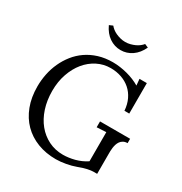

<svg xmlns="http://www.w3.org/2000/svg" viewBox="-211 -1079 1184 1249"><g transform="rotate(30 380.5 -454.0)"><path d="M668.5 -36.1H641.1Q624.5 -36.1 597.2 -30.3Q569.8 -24.4 533.2 -10.3Q517.6 -4.4 499 0.5Q480.5 5.4 461.2 8.8Q441.9 12.2 422.9 14.2Q403.8 16.1 387.2 16.1Q312 16.1 249.5 -8.1Q187 -32.2 142.1 -77.4Q97.2 -122.6 72.3 -187.7Q47.4 -252.9 47.4 -335Q47.4 -381.8 56.9 -428.5Q66.4 -475.1 85.7 -517.3Q105 -559.6 133.8 -595.9Q162.6 -632.3 201.4 -659.2Q240.2 -686 288.8 -701.2Q337.4 -716.3 395.5 -716.3Q422.4 -716.3 450.2 -712.4Q478 -708.5 504.9 -701.4Q531.7 -694.3 556.6 -684.1Q581.5 -673.8 602.5 -661.1L598.1 -709H653.3V-480H617.2Q613.8 -526.9 596.2 -563.5Q578.6 -600.1 550 -625Q521.5 -649.9 483.6 -663.1Q445.8 -676.3 402.3 -676.3Q349.1 -676.3 302.2 -652.6Q255.4 -628.9 220.7 -586.7Q186 -544.4 165.8 -486.1Q145.5 -427.7 145.5 -357.9Q145.5 -287.1 165 -227.3Q184.6 -167.5 220 -124.3Q255.4 -81.1 304.7 -56.6Q354 -32.2 413.1 -32.2Q433.1 -32.2 455.1 -35.2Q477.1 -38.1 499.3 -43.9Q521.5 -49.8 543.2 -59.3Q564.9 -68.8 584.5 -82V-300.8L514.2 -296.9V-340.8H740.2V-308.1Q721.7 -308.1 709 -301Q696.3 -293.9 688.5 -283Q680.7 -272 676.5 -258.5Q672.4 -245.1 670.7 -231.9Q668.9 -218.8 668.7 -207.3Q668.5 -195.8 668.5 -189ZM543.5 -912.1Q520 -861.8 481.4 -835.4Q442.9 -809.1 397 -809.1Q351.1 -809.1 312.5 -835.4Q273.9 -861.8 250.5 -912.1L277.3 -923.8Q285.2 -913.6 297.6 -903.8Q310.1 -894 325.9 -886.7Q341.8 -879.4 359.9 -874.8Q377.9 -870.1 397 -870.1Q416 -870.1 434.1 -874.8Q452.1 -879.4 468 -886.7Q483.9 -894 496.3 -903.8Q508.8 -913.6 516.6 -923.8Z"/></g></svg>

Font: Lora
Style: Regular
Weight: 400
Designer: Olga Karpushina, Alexei Vanyashin
Foundry: Cyreal (www.cyreal.org, a@cyreal.org)
Version: Version 1.014